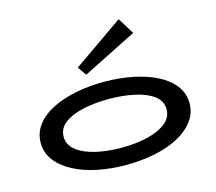

<svg xmlns="http://www.w3.org/2000/svg" viewBox="-114 -952 1245 1108"><g transform="rotate(-15 508.5 -398.0)"><path d="M508 14Q418 14 338 -2.5Q258 -19 196.5 -51.5Q135 -84 99.5 -130.5Q64 -177 64 -236Q64 -296 99.5 -342.5Q135 -389 196.5 -420Q258 -451 338 -467Q418 -483 508 -483Q597 -483 677 -467Q757 -451 819 -420Q881 -389 917 -342.5Q953 -296 953 -236Q953 -177 918 -130.5Q883 -84 822 -51.5Q761 -19 680.5 -2.5Q600 14 508 14ZM508 -89Q593 -89 663 -105.5Q733 -122 774.5 -155Q816 -188 816 -236Q816 -286 774.5 -317.5Q733 -349 663 -364.5Q593 -380 508 -380Q424 -380 354 -364.5Q284 -349 242.5 -317.5Q201 -286 201 -236Q201 -188 242.5 -155Q284 -122 354 -105.5Q424 -89 508 -89ZM420 -549 383 -601 683 -810 744 -712Z"/></g></svg>

Font: BioRhyme Expanded SemiBold
Style: Regular
Weight: 600
Width: 7
Designer: Aoife Mooney
Foundry: Aoife Mooney Type
Version: Version 1.600;gftools[0.9.33]